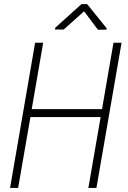

<svg xmlns="http://www.w3.org/2000/svg" viewBox="-20 -920 627 940"><path d="M452.1 0 575.2 -710.9H535.6L479.5 -385.7H135.3L191.4 -710.9H151.9L29.3 0H68.8L128.9 -346.7H472.7L412.6 0ZM502 -781.7 406.7 -899.9H378.9L250 -783.7L249.5 -775.4H292L391.6 -864.7L459.5 -774.4L501 -774.9Z"/></svg>

Font: Roboto Mono ExtraLight
Style: Italic
Weight: 250
Italic angle: -10°
Monospace: yes
Designer: Google
Version: Version 3.000